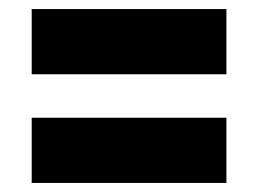

<svg xmlns="http://www.w3.org/2000/svg" viewBox="-20 -524 570 424"><path d="M480 -264V-120H50V-264ZM480 -504V-360H50V-504Z"/></svg>

Font: Changa ExtraBold
Style: Regular
Weight: 800
Designer: Eduardo Rodriguez Tunni
Foundry: Eduardo Rodriguez Tunni
Version: Version 2.002; ttfautohint (v1.5) -l 8 -r 50 -G 220 -x 14 -H